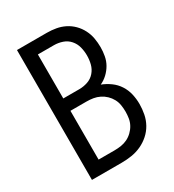

<svg xmlns="http://www.w3.org/2000/svg" viewBox="-178 -838 855 941"><g transform="rotate(-30 250.0 -367.5)"><path d="M64 0V-735H233Q259 -735 284.5 -730.5Q310 -726 333 -714.5Q356 -703 374.5 -684.5Q393 -666 405 -642.5Q417 -619 421.5 -593.5Q426 -568 426 -542Q426 -518 421.5 -493.5Q417 -469 405 -448Q393 -427 375 -410Q357 -393 335 -383Q361 -373 384.5 -356Q408 -339 423.5 -315Q439 -291 445.5 -263Q452 -235 452 -206Q452 -178 446.5 -149.5Q441 -121 427 -96Q413 -71 391.5 -52Q370 -33 344 -21Q318 -9 289.5 -4.5Q261 0 233 0ZM142 -416H233Q257 -416 280.5 -424Q304 -432 320 -450.5Q336 -469 342 -492.5Q348 -516 348 -541Q348 -565 342 -588.5Q336 -612 320 -630.5Q304 -649 280.5 -657Q257 -665 233 -665H142ZM142 -70H233Q252 -70 270.5 -73Q289 -76 305.5 -84Q322 -92 336 -105.5Q350 -119 359 -135.5Q368 -152 371 -170.5Q374 -189 374 -208Q374 -226 371 -245Q368 -264 359 -280.5Q350 -297 336.5 -310Q323 -323 306 -331.5Q289 -340 270.5 -343Q252 -346 233 -346H142Z"/></g></svg>

Font: Iosevka SS18
Style: Regular
Weight: 400
Monospace: yes
Designer: Belleve Invis
Foundry: Belleve Invis
Version: Version 25.1.1; ttfautohint (v1.8.4)